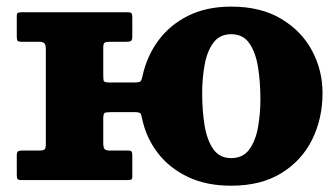

<svg xmlns="http://www.w3.org/2000/svg" viewBox="-20 -558 1042 595"><path d="M122 -111V-406.5Q122 -418.5 117.8 -423.5Q113.5 -428.5 101 -428.5H46.5Q37.5 -428.5 34.8 -431.5Q32 -434.5 32 -444V-508Q32 -516.5 35.5 -518.2Q39 -520 47.5 -520H376Q385 -520 387.5 -516.8Q390 -513.5 390 -504V-444.5Q390 -434 386 -431.2Q382 -428.5 372 -428.5H319Q308 -428.5 304 -425.5Q300 -422.5 300 -410.5V-329Q300 -315 301 -308.8Q302 -302.5 318 -302.5H397Q412 -302.5 415.5 -306Q419 -309.5 421.5 -322Q435 -384 470.8 -432.5Q506.5 -481 563.2 -509.2Q620 -537.5 696.5 -537.5Q788 -537.5 851.2 -499.8Q914.5 -462 947 -401Q979.5 -340 979.5 -270Q979.5 -190 947 -124.8Q914.5 -59.5 851.2 -21Q788 17.5 696.5 17.5Q619.5 17.5 562.8 -9.5Q506 -36.5 470.5 -82Q435 -127.5 422 -183.5Q419 -196 417.2 -203.2Q415.5 -210.5 399 -210.5H329Q313.5 -210.5 306.8 -209.2Q300 -208 300 -191.5V-114Q300 -101.5 303.8 -96.5Q307.5 -91.5 320 -91.5H377Q385.5 -91.5 387.8 -88.2Q390 -85 390 -76.5V-11Q390 -3 386.5 -1.5Q383 0 374.5 0H45.5Q36.5 0 34.2 -3.5Q32 -7 32 -16V-76Q32 -86 35.8 -88.8Q39.5 -91.5 48.5 -91.5H102Q114 -91.5 118 -94.8Q122 -98 122 -111ZM606.5 -270Q606.5 -215.5 614 -169.5Q621.5 -123.5 641 -95.8Q660.5 -68 696.5 -68Q733 -68 752.5 -94.8Q772 -121.5 779.5 -163.5Q787 -205.5 787 -250Q787 -304.5 779.5 -350.5Q772 -396.5 752.5 -424.2Q733 -452 696.5 -452Q660.5 -452 641 -425.2Q621.5 -398.5 614 -356.5Q606.5 -314.5 606.5 -270Z"/></svg>

Font: Besley* Heavy
Style: Regular
Weight: 800
Designer: Owen Earl
Foundry: indestructible type*
Version: Version 3.000; ttfautohint (v1.8.3)